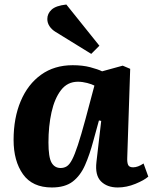

<svg xmlns="http://www.w3.org/2000/svg" viewBox="-20 -814 675 848"><path d="M542 -118Q541 -96 546 -85.5Q551 -75 568 -75Q589 -75 614 -92L635 -34Q617 -18 578 -2Q539 14 500 14Q453 14 426 -13Q399 -40 406 -99L427 -280L417 -282L392 -191Q376 -131 355.5 -84.5Q335 -38 301 -12Q267 14 209 14Q123 14 81.5 -44.5Q40 -103 40 -196Q40 -293 71.5 -367.5Q103 -442 161.5 -484Q220 -526 301 -526Q345 -526 379 -517Q413 -508 431 -499L522 -524L555 -510ZM248 -72Q263 -72 275 -79.5Q287 -87 298.5 -109Q310 -131 324 -173.5Q338 -216 357 -286L397 -436Q386 -442 365 -447.5Q344 -453 324 -453Q278 -453 249.5 -416Q221 -379 207.5 -318Q194 -257 194 -185Q194 -120 207.5 -96Q221 -72 248 -72ZM419 -612 383 -576 224 -674Q208 -684 198.5 -698.5Q189 -713 189 -730Q189 -754 208 -771.5Q227 -789 273 -794Z"/></svg>

Font: Literata 12pt
Style: Bold Italic
Weight: 700
Italic angle: -2°
Designer: Latin by Veronika Burian and Jose Scaglione. Greek by Irene Vlachou. Cyrillic by Vera Evstafieva
Foundry: TypeTogether
Version: Version 3.002